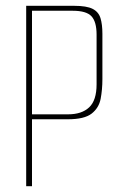

<svg xmlns="http://www.w3.org/2000/svg" viewBox="-20 -640 407 660"><path d="M70 -620H235Q278 -620 298.5 -609.5Q319 -599 325.5 -577.5Q332 -556 332 -524V-368Q332 -332 326 -300.5Q320 -269 295 -249.5Q270 -230 213 -230H90V0H70ZM214 -247Q261 -247 286.5 -271Q312 -295 312 -350V-521Q312 -565 294.5 -584Q277 -603 230 -603H90V-247Z"/></svg>

Font: Smooch Sans Thin Thin
Style: Regular
Weight: 250
Version: Version 1.010